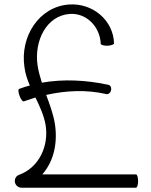

<svg xmlns="http://www.w3.org/2000/svg" viewBox="-20 -843 703 894"><path d="M91 -371C109 -377 127 -383 145 -389C165 -348 184 -307 192 -263C209 -164 162 -63 69 -29C57 -25 49 -14 49 0C49 17 63 31 80 31H613C619 31 623 17 623 0C623 -17 619 -31 613 -31H177C234 -96 249 -185 235 -270C227 -315 211 -358 195 -401C288 -422 383 -426 475 -405C485 -403 495 -411 497 -423C500 -435 494 -446 485 -448C383 -470 277 -476 175 -458C167 -484 159 -511 155 -538C138 -654 197 -770 304 -778C382 -784 446 -719 449 -639C449 -634 463 -630 480 -630C498 -631 511 -636 511 -641C508 -749 411 -830 301 -822C162 -812 72 -673 94 -529C98 -500 107 -472 119 -445C102 -441 86 -435 69 -429C64 -428 65 -413 71 -397C77 -380 86 -369 91 -371Z"/></svg>

Font: Nupuram ExtraLight
Style: Regular
Weight: 200
Designer: Santhosh Thottingal (santhosh.thottingal@gmail.com)
Foundry: SMC
Version: Version 1.000